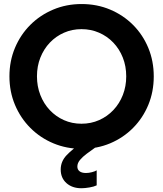

<svg xmlns="http://www.w3.org/2000/svg" viewBox="-20 -748 829 975"><path d="M395.1 7.8Q318.1 7.8 251.3 -20.1Q184.5 -48 134.4 -98.2Q84.2 -148.4 56.1 -215.4Q27.9 -282.4 27.9 -360.4Q27.9 -438.1 56 -504.9Q84 -571.6 133.9 -621.6Q183.9 -671.5 250.6 -699.5Q317.2 -727.5 394.3 -727.5Q472.3 -727.5 538.9 -699.5Q605.6 -671.5 655.5 -621.6Q705.4 -571.6 733.1 -504.8Q760.8 -437.9 760.8 -359.9Q760.8 -282.2 733.1 -215.3Q705.4 -148.4 655.5 -98.2Q605.6 -48 539.2 -20.1Q472.7 7.8 395.1 7.8ZM393.7 -119.7Q442.2 -119.7 483.7 -138.2Q525.1 -156.6 555.9 -189.3Q586.7 -222 603.9 -265.8Q621 -309.6 621 -360.4Q621 -412 603.6 -455.7Q586.3 -499.3 555.3 -531.7Q524.3 -564.1 482.9 -582Q441.5 -600 393.7 -600Q346.3 -600 305.3 -582Q264.2 -564.1 233.3 -531.7Q202.4 -499.3 185.1 -455.7Q167.7 -412 167.7 -360.4Q167.7 -309.4 184.9 -265.5Q202 -221.6 232.7 -189Q263.4 -156.4 304.5 -138Q345.7 -119.7 393.7 -119.7ZM393.3 207.9Q346.7 207.9 317.5 181.9Q288.3 155.8 288.3 112.9Q288.3 71.5 318.4 40Q348.5 8.4 395 -22.5L465.5 0Q441.8 16.8 420.6 32.5Q399.4 48.3 386.1 64.3Q372.8 80.4 372.8 97.9Q372.8 113.3 384.2 121.9Q395.5 130.5 416.7 130.5Q431.2 130.5 447.1 126.3Q463.1 122.1 471 116.9V193.2Q457.7 199.9 434.3 203.9Q411 207.9 393.3 207.9Z"/></svg>

Font: Reddit Sans
Style: Regular
Weight: 400
Designer: Stephen Hutchings
Foundry: Reddit
Version: Version 1.014